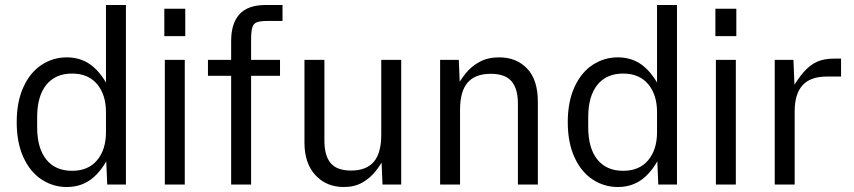

<svg xmlns="http://www.w3.org/2000/svg" viewBox="-20 -740 3424 770"><path d="M430 -144 405 -120 410 0H485V-720H405V-380L430 -356Q402 -429 357 -469.5Q312 -510 248 -510Q193 -510 147 -480Q101 -450 74 -391Q47 -332 47 -250Q47 -168 74 -109Q101 -50 147 -20Q193 10 248 10Q312 10 357 -30.5Q402 -71 430 -144ZM129 -230V-270Q129 -354 165.5 -399.5Q202 -445 269 -445Q334 -445 369.5 -402.5Q405 -360 405 -290V-210Q405 -140 369.5 -97.5Q334 -55 269 -55Q202 -55 165.5 -100.5Q129 -146 129 -230Z M641 -500H721V0H641ZM639 -705V-595H723V-705Z M1046 -720H1113V-656H1056Q1024 -656 1010.5 -651Q997 -646 992 -630.5Q987 -615 987 -579V0H907V-576Q907 -646 940.5 -683Q974 -720 1046 -720ZM814 -500H1103V-436H814Z M1201 -168V-500H1281V-175Q1281 -116 1306 -86Q1331 -56 1388 -56Q1449 -56 1479 -91Q1509 -126 1509 -200V-500H1589V0H1514L1509 -120L1534 -129Q1511 -85 1488 -55.5Q1465 -26 1433.5 -8Q1402 10 1359 10Q1289 10 1245 -37.5Q1201 -85 1201 -168Z M1745 -500H1820L1825 -380L1800 -371Q1823 -415 1846.5 -444.5Q1870 -474 1903.5 -492Q1937 -510 1982 -510Q2051 -510 2094 -465Q2137 -420 2137 -332V0H2057V-325Q2057 -384 2031.5 -414Q2006 -444 1948 -444Q1886 -444 1855.5 -409Q1825 -374 1825 -300V0H1745Z M2640 -144 2615 -120 2620 0H2695V-720H2615V-380L2640 -356Q2612 -429 2567 -469.5Q2522 -510 2458 -510Q2403 -510 2357 -480Q2311 -450 2284 -391Q2257 -332 2257 -250Q2257 -168 2284 -109Q2311 -50 2357 -20Q2403 10 2458 10Q2522 10 2567 -30.5Q2612 -71 2640 -144ZM2339 -230V-270Q2339 -354 2375.5 -399.5Q2412 -445 2479 -445Q2544 -445 2579.5 -402.5Q2615 -360 2615 -290V-210Q2615 -140 2579.5 -97.5Q2544 -55 2479 -55Q2412 -55 2375.5 -100.5Q2339 -146 2339 -230Z M2851 -500H2931V0H2851ZM2849 -705V-595H2933V-705Z M3087 -500H3162L3167 -380L3148 -371Q3179 -424 3204 -452Q3229 -480 3257 -492.5Q3285 -505 3326 -505H3353V-433H3296Q3230 -433 3198.5 -398Q3167 -363 3167 -294V0H3087Z"/></svg>

Font: TASA Orbiter VF Text
Style: Regular
Weight: 400
Designer: Weizhong Zhang
Foundry: 本地遙控
Version: Version 1.001;Glyphs 3.2 (3192)